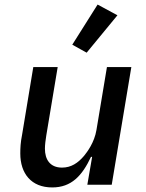

<svg xmlns="http://www.w3.org/2000/svg" viewBox="-20 -810 640 842"><path d="M495 -743 408 -790 297 -614 360 -579ZM363 0H470L556 -516H449L403 -240C394 -185 362 -143 349 -127C322 -95 292 -75 252 -75C199 -75 177 -111 177 -158C177 -175 180 -197 183 -216L233 -516H126L77 -220C70 -185 69 -161 69 -137C69 -49 117 12 209 12C293 12 340 -39 379 -122H384Z"/></svg>

Font: IBM Mono Medium
Style: Italic
Weight: 500
Italic angle: -9°
Monospace: yes
Designer: Mike Abbink, Paul van der Laan, Pieter van Rosmalen
Foundry: Bold Monday
Version: Version 2.3